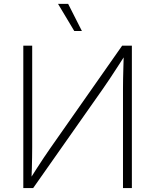

<svg xmlns="http://www.w3.org/2000/svg" viewBox="-20 -961 793 981"><path d="M653.8 0H608.4V-506.3Q608.4 -529.8 608.9 -557.9Q609.4 -585.9 610.4 -618.2Q611.3 -650.4 612.3 -685.5L622.1 -683.6Q598.6 -647.5 578.9 -616.7Q559.1 -585.9 541 -558.8Q522.9 -531.7 504.9 -505.9L149.4 0H99.1V-727.5H144.5V-209Q144.5 -185.1 144 -157.5Q143.6 -129.9 142.8 -100.6Q142.1 -71.3 140.6 -41.5L131.3 -43Q149.9 -72.3 168 -100.6Q186 -128.9 203.6 -155Q221.2 -181.2 236.8 -203.6L604 -727.5H653.8ZM359.4 -802.7 276.4 -941.4H328.1L398.4 -802.7Z"/></svg>

Font: Inter 18pt ExtraLight
Style: Regular
Weight: 250
Designer: Rasmus Andersson
Foundry: rsms
Version: Version 4.001;git-66647c0bb